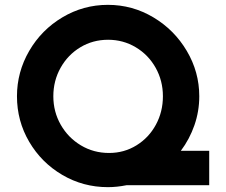

<svg xmlns="http://www.w3.org/2000/svg" viewBox="-20 -764 933 792"><path d="M843 0H502Q462 8 425 8Q323 8 237 -42.5Q151 -93 100.5 -179Q50 -265 50 -367Q50 -467 100.5 -554Q151 -641 237.5 -692.5Q324 -744 425 -744Q526 -744 612.5 -692.5Q699 -641 750.5 -554Q802 -467 802 -367Q802 -305 782 -247.5Q762 -190 726 -142H843ZM430 -133Q492 -133 543 -164.5Q594 -196 623 -249.5Q652 -303 652 -367Q652 -431 622 -484.5Q592 -538 540 -569Q488 -600 426 -600Q363 -600 311.5 -569Q260 -538 230 -484.5Q200 -431 200 -367Q200 -303 230.5 -249.5Q261 -196 313.5 -164.5Q366 -133 430 -133Z"/></svg>

Font: Josefin Sans
Style: Bold
Weight: 700
Designer: Santiago Orozco
Foundry: Typemade
Version: Version 2.000